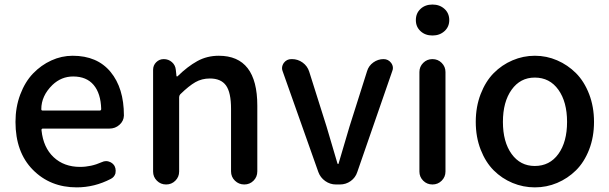

<svg xmlns="http://www.w3.org/2000/svg" viewBox="-20 -809 2672 842"><path d="M316.4 12.7Q200.2 12.7 124 -64.5Q47.9 -141.6 47.9 -274.4Q47.9 -338.9 68.8 -394.5Q89.8 -450.2 125 -486.8Q160.2 -523.4 205.1 -543.9Q250 -564.5 298.8 -564.5Q406.2 -564.5 464.8 -493.7Q523.4 -422.9 523.4 -302.7Q523.4 -302.7 523.4 -301.8Q522.5 -278.3 503.9 -261.7Q485.4 -245.1 460 -245.1H168Q161.1 -245.1 162.1 -237.3Q169.9 -162.1 215.3 -119.6Q260.7 -77.1 331.1 -77.1Q379.9 -77.1 425.8 -97.7Q435.5 -102.5 445.3 -102.5Q451.2 -102.5 457 -100.6Q473.6 -95.7 482.4 -81.1Q487.3 -71.3 487.3 -60.5Q487.3 -54.7 486.3 -48.8Q481.4 -32.2 465.8 -24.4Q394.5 12.7 316.4 12.7ZM161.1 -330.1Q161.1 -324.2 167 -324.2H417Q423.8 -324.2 423.8 -331.1Q423.8 -331.1 423.8 -331.1Q421.9 -399.4 390.6 -436.5Q359.4 -473.6 300.8 -473.6Q249 -473.6 210 -436.5Q161.1 -388.7 161.1 -330.1Z M651.4 -56.6V-502.9Q651.4 -522.5 665 -536.1Q678.7 -549.8 698.2 -549.8Q718.8 -549.8 733.9 -536.6Q749 -523.4 751 -502.9L753.9 -475.6Q754.9 -473.6 756.3 -473.6Q757.8 -473.6 758.8 -474.6Q802.7 -517.6 845.2 -541Q887.7 -564.5 939.5 -564.5Q1108.4 -564.5 1108.4 -345.7V-57.6Q1108.4 -33.2 1091.8 -16.6Q1075.2 0 1051.3 0Q1027.3 0 1010.3 -16.6Q993.2 -33.2 993.2 -57.6V-332Q993.2 -403.3 971.2 -434.1Q949.2 -464.8 900.4 -464.8Q865.2 -464.8 836.9 -448.7Q808.6 -432.6 770.5 -395.5Q765.6 -389.6 765.6 -382.8V-56.6Q765.6 -33.2 749 -16.6Q732.4 0 708.5 0Q684.6 0 668 -16.6Q651.4 -33.2 651.4 -56.6Z M1453.1 0Q1427.7 0 1406.2 -15.1Q1384.8 -30.3 1376 -54.7L1219.7 -496.1Q1216.8 -502.9 1216.8 -509.8Q1216.8 -521.5 1224.6 -533.2Q1237.3 -549.8 1257.8 -549.8H1260.7Q1286.1 -549.8 1307.1 -534.7Q1328.1 -519.5 1335.9 -495.1L1412.1 -253.9Q1421.9 -220.7 1460 -91.8Q1460.9 -89.8 1462.9 -89.8Q1464.8 -89.8 1464.8 -91.8Q1502.9 -220.7 1512.7 -253.9L1589.8 -497.1Q1596.7 -520.5 1617.2 -535.2Q1637.7 -549.8 1662.1 -549.8Q1682.6 -549.8 1695.3 -533.2Q1703.1 -522.5 1703.1 -510.7Q1703.1 -503.9 1700.2 -497.1L1546.9 -54.7Q1539.1 -30.3 1518.1 -15.1Q1497.1 0 1470.7 0Z M1819.3 -56.6V-493.2Q1819.3 -516.6 1835.9 -533.2Q1852.5 -549.8 1876.5 -549.8Q1900.4 -549.8 1917 -533.2Q1933.6 -516.6 1933.6 -493.2V-56.6Q1933.6 -33.2 1917 -16.6Q1900.4 0 1876.5 0Q1852.5 0 1835.9 -16.6Q1819.3 -33.2 1819.3 -56.6ZM1803.7 -720.7Q1803.7 -751 1824.2 -770Q1844.7 -789.1 1876.5 -789.1Q1908.2 -789.1 1929.2 -770Q1950.2 -751 1950.2 -720.7Q1950.2 -691.4 1929.2 -672.4Q1908.2 -653.3 1876.5 -653.3Q1844.7 -653.3 1824.2 -672.4Q1803.7 -691.4 1803.7 -720.7Z M2066.4 -274.4Q2066.4 -340.8 2087.9 -396.5Q2109.4 -452.1 2145 -488.3Q2180.7 -524.4 2227.5 -544.4Q2274.4 -564.5 2325.7 -564.5Q2377 -564.5 2423.3 -544.4Q2469.7 -524.4 2505.9 -488.3Q2542 -452.1 2563.5 -396.5Q2585 -340.8 2585 -274.4Q2585 -208 2563.5 -152.8Q2542 -97.7 2505.9 -62Q2469.7 -26.4 2423.3 -6.8Q2377 12.7 2325.7 12.7Q2274.4 12.7 2227.5 -6.8Q2180.7 -26.4 2145 -62Q2109.4 -97.7 2087.9 -152.8Q2066.4 -208 2066.4 -274.4ZM2325.2 -81.1Q2390.6 -81.1 2428.7 -133.8Q2466.8 -186.5 2466.8 -274.4Q2466.8 -362.3 2428.7 -415.5Q2390.6 -468.8 2325.2 -468.8Q2261.7 -468.8 2223.6 -415.5Q2185.5 -362.3 2185.5 -274.4Q2185.5 -186.5 2223.6 -133.8Q2261.7 -81.1 2325.2 -81.1Z"/></svg>

Font: Gen Jyuu Gothic Medium
Style: Regular
Weight: 500
Designer: [Source Han Sans]
Ryoko NISHIZUKA  (kana & ideographs); Paul D. Hunt (Latin, Greek & Cyrillic); Wenlong ZHANG  (bopomofo
Version: Version 1.002.20150607